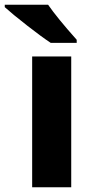

<svg xmlns="http://www.w3.org/2000/svg" viewBox="-61 -786 393 806"><path d="M74 0V-549H238V0ZM261 -619V-606H152Q114 -631 52.5 -679Q-9 -727 -41 -756V-766H141Q179 -711 261 -619Z"/></svg>

Font: Noto Sans UI ExtraBold
Style: Regular
Weight: 800
Designer: Monotype Design Team
Foundry: Monotype Imaging Inc.
Version: Version 1.001